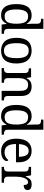

<svg xmlns="http://www.w3.org/2000/svg" viewBox="1323 -2123 810 3496"><g transform="rotate(90 1728.0 -375.0)"><path d="M259 10Q193 10 147.5 -19Q102 -48 78.5 -109.5Q55 -171 55 -267Q55 -364 78.5 -425.5Q102 -487 147.5 -516.5Q193 -546 259 -546Q317 -546 353.5 -521.5Q390 -497 412 -458H418Q415 -483 413.5 -513.5Q412 -544 412 -568V-650Q412 -680 400.5 -694.5Q389 -709 370.5 -713.5Q352 -718 330 -718H322V-760H506V-110Q506 -81 517.5 -66Q529 -51 547.5 -46.5Q566 -42 588 -42H596V0H427L416 -90H412Q390 -44 354 -17Q318 10 259 10ZM276 -54Q354 -54 383 -106.5Q412 -159 412 -267Q412 -371 383 -426.5Q354 -482 275 -482Q231 -482 204 -457Q177 -432 164.5 -384Q152 -336 152 -266Q152 -160 180.5 -107Q209 -54 276 -54Z M901 10Q793 10 731 -59Q669 -128 669 -269Q669 -409 728.5 -477.5Q788 -546 904 -546Q1012 -546 1074 -477.5Q1136 -409 1136 -269Q1136 -128 1076.5 -59Q1017 10 901 10ZM903 -42Q953 -42 983 -67.5Q1013 -93 1026 -144Q1039 -195 1039 -269Q1039 -381 1008 -437Q977 -493 902 -493Q827 -493 796.5 -437Q766 -381 766 -269Q766 -157 797 -99.5Q828 -42 903 -42Z M1219 0V-42H1227Q1250 -42 1268.5 -47Q1287 -52 1298 -67.5Q1309 -83 1309 -114V-426Q1309 -456 1298 -470.5Q1287 -485 1269 -489.5Q1251 -494 1229 -494H1224V-536H1386L1399 -455H1404Q1425 -493 1448.5 -512.5Q1472 -532 1500 -539Q1528 -546 1560 -546Q1639 -546 1683.5 -499.5Q1728 -453 1728 -350V-114Q1728 -83 1737.5 -67.5Q1747 -52 1764 -47Q1781 -42 1803 -42H1808V0H1634V-345Q1634 -410 1609.5 -446Q1585 -482 1524 -482Q1479 -482 1452.5 -459.5Q1426 -437 1414.5 -400Q1403 -363 1403 -320V-109Q1403 -80 1414 -65.5Q1425 -51 1443 -46.5Q1461 -42 1483 -42H1488V0Z M2095 10Q2029 10 1983.5 -19Q1938 -48 1914.5 -109.5Q1891 -171 1891 -267Q1891 -364 1914.5 -425.5Q1938 -487 1983.5 -516.5Q2029 -546 2095 -546Q2153 -546 2189.5 -521.5Q2226 -497 2248 -458H2254Q2251 -483 2249.5 -513.5Q2248 -544 2248 -568V-650Q2248 -680 2236.5 -694.5Q2225 -709 2206.5 -713.5Q2188 -718 2166 -718H2158V-760H2342V-110Q2342 -81 2353.5 -66Q2365 -51 2383.5 -46.5Q2402 -42 2424 -42H2432V0H2263L2252 -90H2248Q2226 -44 2190 -17Q2154 10 2095 10ZM2112 -54Q2190 -54 2219 -106.5Q2248 -159 2248 -267Q2248 -371 2219 -426.5Q2190 -482 2111 -482Q2067 -482 2040 -457Q2013 -432 2000.5 -384Q1988 -336 1988 -266Q1988 -160 2016.5 -107Q2045 -54 2112 -54Z M2737 10Q2628 10 2566.5 -62Q2505 -134 2505 -264Q2505 -404 2563 -475Q2621 -546 2727 -546Q2824 -546 2879.5 -486Q2935 -426 2935 -307V-261H2602Q2604 -152 2641.5 -102.5Q2679 -53 2751 -53Q2803 -53 2839.5 -74.5Q2876 -96 2894 -123Q2901 -120 2907 -111Q2913 -102 2913 -89Q2913 -69 2894 -46Q2875 -23 2836 -6.5Q2797 10 2737 10ZM2834 -315Q2834 -395 2809.5 -443.5Q2785 -492 2725 -492Q2670 -492 2639.5 -446.5Q2609 -401 2604 -315Z M3018 0V-42H3021Q3044 -42 3062.5 -47Q3081 -52 3092 -67.5Q3103 -83 3103 -114V-426Q3103 -456 3091.5 -470.5Q3080 -485 3061.5 -489.5Q3043 -494 3021 -494H3018V-536H3172L3191 -437H3196Q3209 -467 3224 -492Q3239 -517 3264 -531.5Q3289 -546 3333 -546Q3388 -546 3414.5 -527Q3441 -508 3441 -473Q3441 -442 3419.5 -422Q3398 -402 3348 -402Q3348 -430 3343 -447Q3338 -464 3326.5 -472Q3315 -480 3295 -480Q3267 -480 3248 -458Q3229 -436 3218 -402Q3207 -368 3202 -331.5Q3197 -295 3197 -266V-109Q3197 -80 3208.5 -65.5Q3220 -51 3238.5 -46.5Q3257 -42 3279 -42H3307V0Z"/></g></svg>

Font: Noto Serif Armenian
Style: Regular
Weight: 400
Designer: Monotype Design Team
Foundry: Monotype Imaging Inc.
Version: Version 2.007